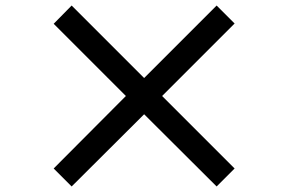

<svg xmlns="http://www.w3.org/2000/svg" viewBox="-20 -726 1040 694"><path d="M763 -52 501 -313 239 -52 174 -117 435 -379 174 -640 239 -706 501 -444 763 -706 828 -641 566 -379 828 -117Z"/></svg>

Font: Noto Sans JP SemiBold
Style: Regular
Weight: 600
Designer: Ryoko NISHIZUKA  (kana, bopomofo & ideographs); Paul D. Hunt (Latin, Greek & Cyrillic); Sandoll Communications , Soo-you
Foundry: Adobe
Version: Version 2.004-H2;hotconv 1.0.118;makeotfexe 2.5.65603